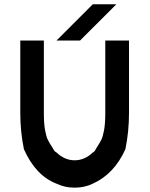

<svg xmlns="http://www.w3.org/2000/svg" viewBox="-20 -853 690 883"><path d="M406.7 -8.3Q369.2 10 323.3 10Q277.5 10 240 -8.3Q144.2 -45 90 -166.7Q73.3 -248.3 73.3 -333.3V-666.7H181.7V-333.3Q181.7 -285 187.1 -255.4Q192.5 -225.8 199.2 -211.7Q205.8 -197.5 225.8 -166.7Q229.2 -157.5 240 -151.7Q277.5 -115.8 323.3 -115.8Q369.2 -115.8 406.7 -151.7Q416.7 -156.7 420 -166.7Q440 -197.5 446.7 -211.7Q453.3 -225.8 458.8 -255.4Q464.2 -285 464.2 -333.3V-666.7H573.3V-333.3Q573.3 -248.3 556.7 -166.7Q505 -52.5 406.7 -8.3ZM515 -833.3Q382.5 -700 348.3 -666.7H240L406.7 -833.3Z"/></svg>

Font: 0xA000
Style: Bold
Weight: 700
Version: Version 0.1